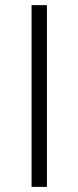

<svg xmlns="http://www.w3.org/2000/svg" viewBox="-20 -731 307 751"><path d="M103.5 -710.9V0H163.6V-710.9Z"/></svg>

Font: Vazirmatn ExtraLight
Style: Regular
Weight: 200
Designer: Saber Rastikerdar
Foundry: Saber Rastikerdar
Version: Version 33.003